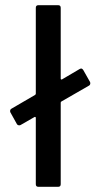

<svg xmlns="http://www.w3.org/2000/svg" viewBox="-20 -720 380 740"><path d="M328 -399Q328 -393 323 -390L217 -329Q214 -328 214 -324V-10Q214 0 204 0H128Q118 0 118 -10V-266Q118 -268 116.5 -269Q115 -270 113 -269L59 -238Q57 -237 54 -237Q48 -237 45 -242L20 -287Q19 -289 19 -292Q19 -298 24 -301L115 -354Q118 -356 118 -359V-690Q118 -700 128 -700H204Q214 -700 214 -690V-417Q214 -415 215.5 -414Q217 -413 219 -414L287 -454L292 -456Q297 -456 301 -450L327 -404Q328 -402 328 -399Z"/></svg>

Font: Barlow Semi Condensed Medium
Style: Regular
Weight: 500
Width: 4
Designer: Jeremy Tribby
Foundry: Tribby Type
Version: Version 1.422; ttfautohint (v1.8)